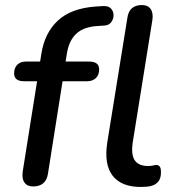

<svg xmlns="http://www.w3.org/2000/svg" viewBox="-20 -732 694 761"><path d="M111 7Q88 7 77 -8.5Q66 -24 70 -52L127 -410H76Q36 -410 36 -441Q36 -463 48.5 -475.5Q61 -488 83 -488H139L144 -519Q157 -602 209.5 -650.5Q262 -699 358 -706L389 -708Q410 -709 420 -698Q430 -687 430 -672Q430 -657 421.5 -645Q413 -633 397 -631L368 -629Q312 -626 282.5 -598.5Q253 -571 245 -519L240 -488H333Q373 -488 373 -457Q373 -435 360 -422.5Q347 -410 325 -410H228L170 -43Q162 7 111 7ZM538 9Q461 9 426.5 -35.5Q392 -80 405 -166L485 -662Q492 -712 543 -712Q566 -712 577 -696.5Q588 -681 584 -653L506 -167Q499 -118 514.5 -96Q530 -74 567 -74Q579 -74 586.5 -76Q594 -78 600 -78Q608 -78 613 -72Q618 -66 618 -49Q618 -25 607.5 -12.5Q597 0 582 4Q574 7 561 8Q548 9 538 9Z"/></svg>

Font: Nunito SemiBold
Style: Italic
Weight: 600
Italic angle: -9°
Designer: Vernon Adams
Foundry: Vernon Adams
Version: Version 3.601; ttfautohint (v1.8.2.53-6de2)